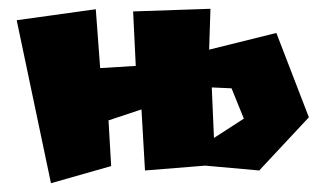

<svg xmlns="http://www.w3.org/2000/svg" viewBox="-20 -424 741 437"><path d="M18 -378 96 -7 233 -46 227 -150 302 -175 310 -36 447 -47 570 -36 683 -157 609 -349 456 -311 459 -404 283 -398 289 -274 208 -269 198 -403ZM467 -110 462 -225 507 -223 535 -154Z"/></svg>

Font: Super Mario
Style: Regular
Weight: 400
Version: Version 1.0